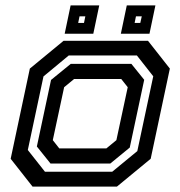

<svg xmlns="http://www.w3.org/2000/svg" viewBox="-20 -691 668 711"><path d="M100.5 0 19.5 -103 90.5 -437 215.5 -540H528L609 -437L538 -103L413 0ZM146.5 -55H395.5L488.5 -131.5L547.5 -408.5L487 -485.5H234.5L141 -408L83 -135.5ZM167 -85.5 116.5 -148.5 169 -395 242 -454.5H466.5L514 -395.5L460.5 -144.5L388.5 -85.5ZM199.5 -141.5H374L411 -172L453 -368L429 -398.5H254.5L217.5 -368L175.5 -172ZM427.5 -566 449.5 -671H555.5L533.5 -566ZM219.5 -566 241.5 -671H347.5L325.5 -566ZM269.5 -606H291L296 -630.5H274.5ZM478.5 -606H499.5L505 -630.5H483.5Z"/></svg>

Font: Tourney Thin SemiBold
Style: Italic
Weight: 600
Italic angle: -12°
Version: Version 1.015